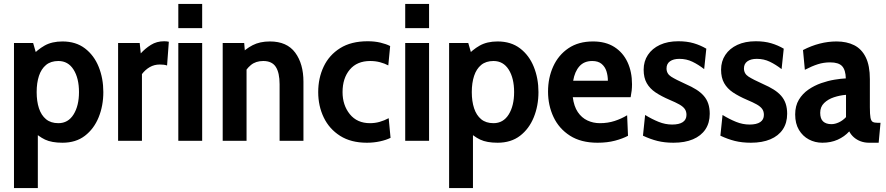

<svg xmlns="http://www.w3.org/2000/svg" viewBox="-20 -720 4531 982"><path d="M51.5 242V-500H149.5L173.5 -417L138.5 -430Q170.5 -465.5 208 -486.8Q245.5 -508 299.5 -508Q368 -508 414.5 -472.5Q461 -437 484.8 -378Q508.5 -319 508.5 -249Q508.5 -179 484.5 -120Q460.5 -61 414.2 -25.5Q368 10 299.5 10Q244.5 10 210.5 -6Q176.5 -22 141 -57L173.5 -82V242ZM278.5 -90Q328.5 -90 356.2 -134.5Q384 -179 384 -249Q384 -320 356.2 -364Q328.5 -408 278.5 -408Q240 -408 215.5 -387.8Q191 -367.5 179.2 -331.8Q167.5 -296 167.5 -249Q167.5 -202 179.2 -166.2Q191 -130.5 215.5 -110.2Q240 -90 278.5 -90Z M584 0V-500H694.5L700 -447Q722.5 -472 752 -490.5Q781.5 -509 819.5 -509Q832.5 -509 843.5 -506.5L834.5 -385Q826 -388 816.8 -389Q807.5 -390 797 -390Q769 -390 746 -376.8Q723 -363.5 706 -341V0Z M892 0V-500H1014V0ZM892 -576V-700H1014V-576Z M1119 0V-500H1229L1235.5 -420.5L1207.5 -439.5Q1235 -469.5 1272 -488.8Q1309 -508 1360.5 -508Q1447.5 -508 1489.8 -450.8Q1532 -393.5 1532 -302V0H1410V-289Q1410 -348 1390.5 -378Q1371 -408 1326.5 -408Q1288 -408 1263 -387.2Q1238 -366.5 1220 -330.5L1241 -399V0Z M1856.5 10Q1775 10 1719.5 -25.2Q1664 -60.5 1635.8 -119.2Q1607.5 -178 1607.5 -249Q1607.5 -320.5 1635.5 -379.5Q1663.5 -438.5 1719.8 -473.8Q1776 -509 1860.5 -509Q1896.5 -509 1925.8 -502Q1955 -495 1975.5 -484.5L1966 -385.5Q1947 -395.5 1923.5 -401.8Q1900 -408 1873.5 -408Q1806 -408 1769 -364Q1732 -320 1732 -249Q1732 -182 1769.2 -136Q1806.5 -90 1872.5 -90Q1898.5 -90 1922 -96.8Q1945.5 -103.5 1968 -115.5L1977.5 -15Q1955.5 -4 1923.5 3Q1891.5 10 1856.5 10Z M2052.5 0V-500H2174.5V0ZM2052.5 -576V-700H2174.5V-576Z M2277 242V-500H2375L2399 -417L2364 -430Q2396 -465.5 2433.5 -486.8Q2471 -508 2525 -508Q2593.5 -508 2640 -472.5Q2686.5 -437 2710.2 -378Q2734 -319 2734 -249Q2734 -179 2710 -120Q2686 -61 2639.8 -25.5Q2593.5 10 2525 10Q2470 10 2436 -6Q2402 -22 2366.5 -57L2399 -82V242ZM2504 -90Q2554 -90 2581.8 -134.5Q2609.5 -179 2609.5 -249Q2609.5 -320 2581.8 -364Q2554 -408 2504 -408Q2465.5 -408 2441 -387.8Q2416.5 -367.5 2404.8 -331.8Q2393 -296 2393 -249Q2393 -202 2404.8 -166.2Q2416.5 -130.5 2441 -110.2Q2465.5 -90 2504 -90Z M3036 10Q2951.5 10 2895.2 -26Q2839 -62 2811 -121.5Q2783 -181 2783 -251.5Q2783 -322 2809.5 -380.2Q2836 -438.5 2887.2 -473.2Q2938.5 -508 3013 -508Q3077.5 -508 3122 -479.8Q3166.5 -451.5 3189.5 -402Q3212.5 -352.5 3212.5 -289Q3212.5 -273 3210.8 -257Q3209 -241 3205.5 -223H2909.5Q2915.5 -176 2935.2 -146.8Q2955 -117.5 2984.5 -103.8Q3014 -90 3048 -90Q3089 -90 3124 -101.5Q3159 -113 3187.5 -130.5L3192 -25.5Q3165 -11 3125.5 -0.5Q3086 10 3036 10ZM2911.5 -307H3089Q3089 -332.5 3081.8 -355.5Q3074.5 -378.5 3057 -393.2Q3039.5 -408 3009 -408Q2967.5 -408 2943.5 -381Q2919.5 -354 2911.5 -307Z M3424.5 10Q3379 10 3342.2 0.8Q3305.5 -8.5 3268.5 -26L3279.5 -132Q3314.5 -110.5 3348.5 -96.8Q3382.5 -83 3418 -83Q3453.5 -83 3472.2 -95.5Q3491 -108 3491 -132.5Q3491 -150.5 3482.2 -162.8Q3473.5 -175 3454.5 -185.8Q3435.5 -196.5 3404.5 -209.5Q3362.5 -227.5 3333 -247.2Q3303.5 -267 3287.8 -294.8Q3272 -322.5 3272 -363.5Q3272 -406.5 3293.8 -439.2Q3315.5 -472 3355.2 -490.5Q3395 -509 3449.5 -509Q3493.5 -509 3528.2 -498.8Q3563 -488.5 3592.5 -471L3581.5 -366.5Q3552 -389.5 3521.5 -404.2Q3491 -419 3454.5 -419Q3424.5 -419 3406.8 -406.5Q3389 -394 3389 -370Q3389 -343 3412.5 -328Q3436 -313 3487 -290Q3518 -276.5 3541 -262Q3564 -247.5 3579.5 -229.8Q3595 -212 3602.5 -189.5Q3610 -167 3610 -138Q3610 -91.5 3587.8 -58.2Q3565.5 -25 3524 -7.5Q3482.5 10 3424.5 10Z M3820.5 10Q3775 10 3738.2 0.8Q3701.5 -8.5 3664.5 -26L3675.5 -132Q3710.5 -110.5 3744.5 -96.8Q3778.5 -83 3814 -83Q3849.5 -83 3868.2 -95.5Q3887 -108 3887 -132.5Q3887 -150.5 3878.2 -162.8Q3869.5 -175 3850.5 -185.8Q3831.5 -196.5 3800.5 -209.5Q3758.5 -227.5 3729 -247.2Q3699.5 -267 3683.8 -294.8Q3668 -322.5 3668 -363.5Q3668 -406.5 3689.8 -439.2Q3711.5 -472 3751.2 -490.5Q3791 -509 3845.5 -509Q3889.5 -509 3924.2 -498.8Q3959 -488.5 3988.5 -471L3977.5 -366.5Q3948 -389.5 3917.5 -404.2Q3887 -419 3850.5 -419Q3820.5 -419 3802.8 -406.5Q3785 -394 3785 -370Q3785 -343 3808.5 -328Q3832 -313 3883 -290Q3914 -276.5 3937 -262Q3960 -247.5 3975.5 -229.8Q3991 -212 3998.5 -189.5Q4006 -167 4006 -138Q4006 -91.5 3983.8 -58.2Q3961.5 -25 3920 -7.5Q3878.5 10 3820.5 10Z M4186 10Q4148.5 10 4117 -6.8Q4085.5 -23.5 4066.2 -55.8Q4047 -88 4047 -134.5Q4047 -178.5 4065.8 -209.8Q4084.5 -241 4114.8 -261.8Q4145 -282.5 4180 -294.8Q4215 -307 4248.5 -312.5Q4282 -318 4306 -319Q4305 -362 4287.2 -381.5Q4269.5 -401 4225.5 -401Q4193 -401 4163 -391.5Q4133 -382 4096.5 -363L4087 -464Q4129.5 -486 4172.5 -497Q4215.5 -508 4258.5 -508Q4310.5 -508 4348.8 -488.8Q4387 -469.5 4408 -427Q4429 -384.5 4429 -315V-172Q4429 -134.5 4432.2 -117.8Q4435.5 -101 4444 -96.5Q4452.5 -92 4467.5 -92H4483.5L4474 10H4425Q4402 10 4382.2 2.8Q4362.5 -4.5 4347.5 -17.5Q4332.5 -30.5 4323.5 -48Q4299 -21 4264.2 -5.5Q4229.5 10 4186 10ZM4232.5 -85Q4250.5 -85 4270.5 -94.2Q4290.5 -103.5 4307 -121V-235Q4275.5 -232.5 4245.2 -222.5Q4215 -212.5 4195 -193Q4175 -173.5 4175 -143Q4175 -112.5 4190 -98.8Q4205 -85 4232.5 -85Z"/></svg>

Font: Cabin
Style: Bold
Weight: 700
Width: 4
Designer: Pablo Impallari
Foundry: Pablo Impallari. http://www.impallari.com Igino Marini. http://www.ikern.com
Version: Version 3.001